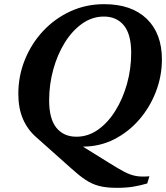

<svg xmlns="http://www.w3.org/2000/svg" viewBox="-20 -703 798 922"><path d="M323 106.5 153 -45Q112 -81 90 -132.2Q68 -183.5 68 -252.5Q68 -338.5 99.5 -416.2Q131 -494 187 -554Q243 -614 318 -648.5Q393 -683 480 -683Q611.5 -683 684.5 -612.8Q757.5 -542.5 757.5 -417.5Q757.5 -338 728.8 -263Q700 -188 648.5 -128.5Q597 -69 528 -34Q459 1 378 1L503.5 79Q547.5 106.5 576.5 121.8Q605.5 137 632.5 142Q659.5 147 697.5 143.5L687 178Q654.5 187.5 621.2 193.2Q588 199 541 199Q490 199 455.2 189.8Q420.5 180.5 390.2 160.2Q360 140 323 106.5ZM216 -221Q216 -132 251 -89.2Q286 -46.5 347 -46.5Q403 -46.5 450.8 -80.2Q498.5 -114 534.2 -171.5Q570 -229 590 -300.8Q610 -372.5 610 -449Q610 -538 575 -580.8Q540 -623.5 479 -623.5Q423 -623.5 375 -589.8Q327 -556 291.2 -498.5Q255.5 -441 235.8 -369.2Q216 -297.5 216 -221Z"/></svg>

Font: Newsreader 16pt
Style: Bold Italic
Weight: 700
Italic angle: -17°
Designer: Hugues Gentile
Foundry: Production Type
Version: Version 1.003; ttfautohint (v1.8.3)